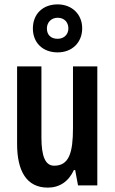

<svg xmlns="http://www.w3.org/2000/svg" viewBox="-20 -846 524 876"><path d="M243 -607C310 -607 355 -653 355 -717C355 -781 308 -826 243 -826C174 -826 130 -781 130 -716C130 -652 174 -607 243 -607ZM243 -669C211 -669 194 -688 194 -716C194 -745 215 -765 243 -765C273 -765 292 -745 292 -716C292 -688 271 -669 243 -669ZM424 -543H313V-262C313 -149 295 -90 227 -90C187 -90 169 -132 169 -219V-543H58V-189C58 -66 101 10 198 10C252 10 293 -18 317 -70H323L336 0H424Z"/></svg>

Font: Noto Sans Khmer ExtraCondensed SemiBold
Style: Regular
Weight: 600
Width: 2
Designer: Danh Hong and the Monotype Design Team
Foundry: Monotype Imaging Inc.
Version: Version 2.004